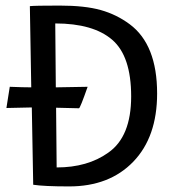

<svg xmlns="http://www.w3.org/2000/svg" viewBox="-20 -667 613 688"><path d="M3 -280 15 -356Q63 -354 92 -354L87 -645Q104 -647 194 -647Q284 -647 341 -631Q398 -615 445 -580Q543 -507 543 -332Q543 -176 457.5 -87.5Q372 1 228 1Q138 1 99 -5L94 -282ZM263 -279 181 -281 183 -67Q294 -67 368 -120Q450 -177 450 -321.5Q450 -466 382 -524.5Q314 -583 178 -583L180 -354L294 -356Q267 -279 263 -279Z"/></svg>

Font: Fresca
Style: Regular
Weight: 400
Designer: Iván Moreno
Foundry: Fontstage
Version: Version 1.001